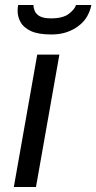

<svg xmlns="http://www.w3.org/2000/svg" viewBox="-20 -743 383 763"><path d="M35 0 128 -526H216L123 0ZM184 -606Q132 -606 103 -619.5Q74 -633 62 -654.5Q50 -676 50 -700Q50 -706 50.5 -711.5Q51 -717 52 -723H113Q113 -712 118 -699.5Q123 -687 138 -678.5Q153 -670 183 -670Q230 -670 253.5 -688Q277 -706 282 -723H343Q339 -701 326.5 -678.5Q314 -656 292 -640Q273 -625 246 -615.5Q219 -606 184 -606Z"/></svg>

Font: Archivo VF Beta
Style: Italic
Weight: 400
Italic angle: -10°
Designer: Hector Gatti
Foundry: Omnibus-Type
Version: Version 1.002